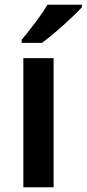

<svg xmlns="http://www.w3.org/2000/svg" viewBox="-20 -786 364 806"><path d="M324 -756V-766H179C153 -721 102 -656 71 -619V-606H156C205 -641 291 -719 324 -756ZM205 0V-542H78V0Z"/></svg>

Font: Noto Sans Georgian SemiBold
Style: Regular
Weight: 600
Designer: Monotype Design Team, Akaki Razmadze
Foundry: Google LLC
Version: Version 2.005